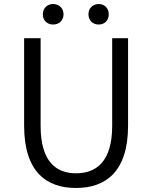

<svg xmlns="http://www.w3.org/2000/svg" viewBox="-20 -922 756 955"><path d="M358 13C502 13 617 -64 617 -297V-732H538V-296C538 -116 457 -60 358 -60C261 -60 182 -116 182 -296V-732H100V-297C100 -64 214 13 358 13ZM244 -800C274 -800 296 -820 296 -851C296 -881 274 -902 244 -902C215 -902 193 -881 193 -851C193 -820 215 -800 244 -800ZM471 -800C500 -800 521 -820 521 -851C521 -881 500 -902 471 -902C441 -902 420 -881 420 -851C420 -820 441 -800 471 -800Z"/></svg>

Font: Noto Sans JP DemiLight
Style: Regular
Weight: 350
Designer: Ryoko NISHIZUKA 西塚涼子 (kana, bopomofo & ideographs); Paul D. Hunt (Latin, Greek & Cyrillic); Sandoll Communications 산돌커뮤니
Foundry: Adobe
Version: Version 2.004;hotconv 1.0.118;makeotfexe 2.5.65603